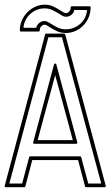

<svg xmlns="http://www.w3.org/2000/svg" viewBox="-22 -783 469 814"><path d="M2.9 10.7Q0.5 10.7 -1.2 8.8Q-2.9 6.8 -2 4.4L169.4 -637.2Q170.4 -640.6 174.3 -640.6H249.5Q253.4 -640.6 254.4 -637.2L426.3 4.4Q427.2 6.8 425.5 8.8Q423.8 10.7 421.4 10.7H343.3Q339.4 10.7 338.4 6.8L309.1 -104.5H114.7Q111.3 -91.3 107.7 -77.6Q104 -64 100.6 -50.3Q96.7 -35.6 93 -21Q89.4 -6.3 85.4 7.3Q84.5 10.7 80.6 10.7ZM286.6 -189Q275.4 -231.9 264.6 -271Q253.9 -310.1 243.2 -349.6Q238.8 -365.2 235.4 -378.4Q231.9 -391.6 228.3 -404.8Q224.6 -418 220.7 -432.4Q216.8 -446.8 211.9 -464.4Q205.1 -439 198.5 -414.3Q191.9 -389.6 185.1 -364.7Q172.9 -319.8 161.4 -277.6Q149.9 -235.4 137.7 -189ZM123.5 -173.3Q121.1 -173.3 119.4 -175.3Q117.7 -177.2 118.7 -179.7L207 -509.8Q208 -513.7 211.9 -513.7Q215.8 -513.7 216.8 -509.8L305.7 -179.7Q306.6 -177.2 304.9 -175.3Q303.2 -173.3 300.8 -173.3ZM71.8 -4.9Q79.1 -32.2 86.7 -60.8Q94.2 -89.4 101.6 -116.7Q102.5 -120.1 106.4 -120.1H317.4Q321.3 -120.1 322.3 -116.7L352.1 -4.9H407.2Q365.2 -160.6 323.7 -314.9Q282.2 -469.2 240.7 -625H183.1Q141.1 -467.8 100.3 -314.9Q59.6 -162.1 17.6 -4.9ZM66.9 -649.4Q62 -649.4 62 -654.3Q62 -676.3 70.6 -696Q79.1 -715.8 93.8 -730.7Q108.4 -745.6 127.4 -754.4Q146.5 -763.2 167.5 -763.2Q188.5 -763.2 205.3 -754.9Q222.2 -746.6 234.9 -738.3Q241.7 -733.9 247.3 -730.7Q252.9 -727.5 256.8 -727.5Q265.6 -727.5 271.7 -734.6Q277.8 -741.7 277.8 -751.5Q277.8 -756.3 282.7 -756.3H357.4Q362.3 -756.3 362.3 -751.5Q362.3 -729.5 354 -709.7Q345.7 -689.9 331.3 -675Q316.9 -660.2 297.6 -651.6Q278.3 -643.1 256.8 -643.1Q235.4 -643.1 218.3 -651.4Q201.2 -659.7 188.5 -668Q181.6 -672.4 176.5 -675.3Q171.4 -678.2 167.5 -678.2Q158.7 -678.2 152.6 -671.1Q146.5 -664.1 146.5 -654.3Q146.5 -649.4 141.6 -649.4ZM131.3 -665Q133.8 -676.3 143.6 -685.1Q153.3 -693.8 167.5 -693.8Q173.8 -693.8 180.9 -689.9Q188 -686 196.3 -680.7Q208 -673.3 223.1 -666Q238.3 -658.7 256.8 -658.7Q274.9 -658.7 290.8 -665Q306.6 -671.4 318.8 -682.4Q331.1 -693.4 338.4 -708.5Q345.7 -723.6 346.7 -740.7H293Q291 -728.5 280.8 -720.2Q270.5 -711.9 256.8 -711.9Q250 -711.9 242.7 -716.1Q235.4 -720.2 227.1 -725.6Q215.3 -732.9 200.4 -740.2Q185.5 -747.6 167.5 -747.6Q149.9 -747.6 134 -741.2Q118.2 -734.9 106 -723.6Q93.8 -712.4 86.2 -697.3Q78.6 -682.1 77.6 -665Z"/></svg>

Font: Fibel Sued Kontur LRS
Style: Regular
Weight: 400
Designer: Peter Wiegel
Foundry: Peter Wiegel
Version: Version 000.000